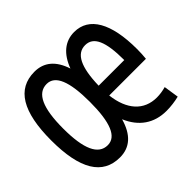

<svg xmlns="http://www.w3.org/2000/svg" viewBox="-132 -684 851 851"><g transform="rotate(-45 293.0 -258.5)"><path d="M176.3 9.8C238.8 9.8 280.8 -27.8 302.2 -103.5C333.5 -29.8 390.1 9.8 468.3 9.8C494.6 9.8 523.9 5.9 547.4 0L536.6 -70.8C518.1 -65.4 497.6 -62.5 480 -62.5C398.9 -62.5 348.1 -119.1 336.4 -218.3H566.4C568.4 -235.4 569.3 -256.8 569.3 -276.9C569.3 -439 518.6 -527.3 425.3 -527.3C367.2 -527.3 324.2 -491.2 299.3 -424.3C276.9 -493.2 235.8 -527.3 176.3 -527.3C67.4 -527.3 13.7 -438.5 13.7 -258.8C13.7 -79.1 67.4 9.8 176.3 9.8ZM176.3 -66.9C117.2 -66.9 88.4 -130.4 88.4 -258.8C88.4 -387.2 117.2 -450.7 176.3 -450.7C230 -450.7 255.9 -387.2 255.9 -258.8C255.9 -130.4 230 -66.9 176.3 -66.9ZM334 -282.2C336.9 -397 364.7 -451.7 418.5 -451.7C471.2 -451.7 494.6 -398.9 494.6 -282.2Z"/></g></svg>

Font: Cascadia Code SemiLight
Style: Regular
Weight: 350
Monospace: yes
Designer: Aaron Bell
Foundry: Saja Typeworks
Version: Version 2404.023